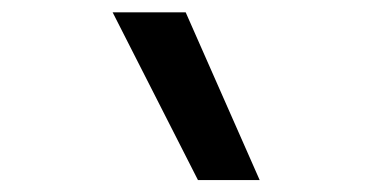

<svg xmlns="http://www.w3.org/2000/svg" viewBox="-20 -815 626 313"><path d="M302.7 -521.5 163.6 -794.9H282.7L403.3 -521.5Z"/></svg>

Font: Cascadia Mono
Style: Regular
Weight: 400
Monospace: yes
Designer: Aaron Bell
Foundry: Saja Typeworks
Version: Version 2404.023